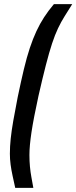

<svg xmlns="http://www.w3.org/2000/svg" viewBox="-20 -763 371 933"><path d="M54 150Q47 118 41 90.5Q35 63 31.5 36.5Q28 10 28 -16Q28 -51 32 -89Q36 -127 44.5 -176Q53 -225 66 -291Q82 -368 96 -426.5Q110 -485 125 -530Q140 -575 157 -611.5Q174 -648 194.5 -679.5Q215 -711 242 -743H331Q311 -711 294 -684Q277 -657 262 -625.5Q247 -594 233 -551.5Q219 -509 203 -447Q187 -385 167 -297Q143 -187 133 -120.5Q123 -54 123 -10Q123 20 125.5 46.5Q128 73 132.5 97.5Q137 122 142 150Z"/></svg>

Font: Saira UltraCondensed
Style: Bold Italic
Weight: 700
Width: 1
Italic angle: -12°
Designer: Hector Gatti with collaboration of the Omnibus-Type team
Foundry: Omnibus-Type
Version: Version 1.101